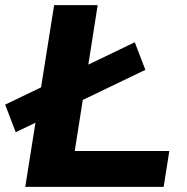

<svg xmlns="http://www.w3.org/2000/svg" viewBox="-49 -725 724 745"><path d="M49 0 161 -705H330L241 -139H608L586 0ZM12 -212 -29 -319 474 -561 515 -454Z"/></svg>

Font: Nunito Sans 10pt SemiExpanded ExtraBold
Style: Italic
Weight: 800
Width: 6
Italic angle: -9°
Designer: Vernon Adams
Foundry: Vernon Adams
Version: Version 3.101;gftools[0.9.27]